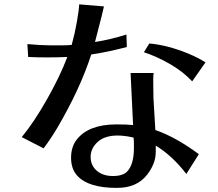

<svg xmlns="http://www.w3.org/2000/svg" viewBox="-20 -827 1021 901"><path d="M82 -183.6Q138.7 -252 200.2 -360.4Q261.7 -468.8 295.9 -559.6Q246.1 -557.6 199.7 -557.6Q153.3 -557.6 112.3 -559.6L108.4 -620.1Q171.9 -614.3 212.9 -614.3H275.4Q295.9 -614.3 316.4 -616.2Q331.1 -668.9 340.8 -724.6Q350.6 -780.3 351.6 -806.6L467.8 -796.9Q458 -752.9 445.3 -705.6Q432.6 -658.2 425.8 -629.9Q500 -641.6 573.2 -665L575.2 -606.4Q482.4 -582 408.2 -571.3Q355.5 -408.2 248 -225.6Q215.8 -171.9 184.6 -130.9ZM340.8 -172.9Q396.5 -243.2 526.4 -243.2Q577.1 -243.2 604.5 -240.2L592.8 -484.4H701.2Q699.2 -472.7 699.2 -460V-435.5L700.2 -364.3Q701.2 -340.8 704.1 -299.3Q707 -257.8 709 -216.8Q803.7 -184.6 913.1 -103.5L854.5 -10.7Q787.1 -97.7 710.9 -143.6V-114.3Q710.9 -59.6 670.9 -7.8Q622.1 55.7 526.4 54.7Q395.5 54.7 342.8 -2Q313.5 -34.2 313.5 -86.4Q313.5 -138.7 340.8 -172.9ZM577.1 -22.5Q608.4 -55.7 608.4 -131.8V-155.3Q608.4 -171.9 606.4 -181.6Q490.2 -208 438.5 -161.1Q405.3 -130.9 405.3 -90.8Q405.3 -50.8 434.1 -25.9Q462.9 -1 509.8 -1Q556.6 -1 577.1 -22.5ZM655.3 -582 680.7 -623Q767.6 -615.2 864.3 -575.2Q909.2 -556.6 944.3 -534.2L881.8 -445.3Q838.9 -491.2 776.9 -526.9Q714.8 -562.5 655.3 -582Z"/></svg>

Font: GenEi LateMin P v2
Style: Medium
Weight: 500
Designer: o_tamon (Modified)
Foundry: o_tamon / Adobe Systems Incorporated / FONT 910 / Philipp H. Poll
Version: Version 2.1;Original Version 1.004